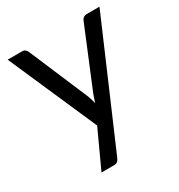

<svg xmlns="http://www.w3.org/2000/svg" viewBox="-162 -617 841 900"><g transform="rotate(-30 258.0 -167.0)"><path d="M507.5 -506.5 225 149.5Q220.5 159.5 213.8 165.5Q207 171.5 193 171.5H127L219.5 -29.5L10.5 -506.5H87.5Q99 -506.5 105.8 -500.8Q112.5 -495 115 -488L250.5 -169Q258.5 -148 264 -125Q271 -148.5 279 -169.5L410.5 -488Q413.5 -496 420.8 -501.2Q428 -506.5 437 -506.5Z"/></g></svg>

Font: Lato
Style: Regular
Weight: 400
Designer: Lukasz Dziedzic with Adam Twardoch and Botio Nikoltchev
Foundry: tyPoland Lukasz Dziedzic
Version: Version 2.010; 2014-09-01; http://www.latofonts.com/; ttfaut